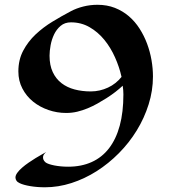

<svg xmlns="http://www.w3.org/2000/svg" viewBox="-20 -544 708 806"><path d="M622.1 -223.1Q622.1 -163.6 604 -106Q585.9 -48.3 554.2 3.4Q522.5 55.2 479.2 98.9Q436 142.6 385.7 174.6Q335.4 206.5 280 224.4Q224.6 242.2 168.9 242.2Q135.3 242.2 106.7 237.3Q78.1 232.4 63 225.1Q53.2 220.7 49.1 214.4Q44.9 208 44.9 201.2Q44.9 191.9 52.7 181.2Q60.5 170.4 73 159.7Q85.4 148.9 100.3 138.7Q115.2 128.4 129.6 119.6Q144 110.8 156 104.2Q168 97.7 173.8 94.2Q162.6 104 161.1 111.8Q159.7 119.6 162.1 125.5Q164.6 132.3 171.9 138.2Q176.8 141.6 186 144.8Q195.3 147.9 207.5 150.4Q219.7 152.8 234.6 154.3Q249.5 155.8 266.1 155.8Q321.8 155.8 365 136.2Q408.2 116.7 437.7 78.4Q467.3 40 482.7 -16.6Q498 -73.2 498 -147.9Q498 -165.5 495.1 -184.1Q481.4 -171.4 464.8 -158.4Q448.2 -145.5 426.8 -131.8Q408.2 -120.1 388.7 -109.1Q369.1 -98.1 348.1 -89.4Q327.1 -80.6 304.7 -75.2Q282.2 -69.8 257.8 -69.8Q219.2 -69.8 183.1 -82.3Q147 -94.7 118.9 -117.4Q90.8 -140.1 74 -172.4Q57.1 -204.6 57.1 -244.1Q57.1 -293 77.4 -331.3Q97.7 -369.6 129.6 -399.7Q161.6 -429.7 200.7 -453.4Q239.7 -477.1 277.8 -497.1Q300.8 -509.3 329.6 -516.6Q358.4 -523.9 389.2 -523.9Q429.2 -523.9 462.2 -511Q495.1 -498 521 -475.8Q546.9 -453.6 565.9 -423.8Q585 -394 597.4 -360.6Q609.9 -327.1 616 -291.7Q622.1 -256.3 622.1 -223.1ZM277.8 -450.2Q252 -450.2 234.6 -435.5Q217.3 -420.9 207 -399.4Q196.8 -377.9 192.4 -353.8Q188 -329.6 188 -310.1Q188 -270 201.4 -241.5Q214.8 -212.9 238.3 -194.8Q261.7 -176.8 293.2 -168.5Q324.7 -160.2 360.8 -160.2Q379.9 -160.2 398.2 -164.3Q416.5 -168.5 433.3 -176.3Q450.2 -184.1 464.6 -195.6Q479 -207 490.2 -221.2Q481 -262.7 462.6 -303.7Q444.3 -344.7 417.7 -377.2Q391.1 -409.7 356 -429.9Q320.8 -450.2 277.8 -450.2Z"/></svg>

Font: Eagle Lake
Style: Regular
Weight: 400
Designer: Astigmatic (AOETI)
Foundry: Astigmatic (AOETI)
Version: Version 1.000